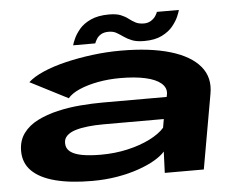

<svg xmlns="http://www.w3.org/2000/svg" viewBox="-53 -831 1132 904"><g transform="rotate(-5 512.5 -379.0)"><path d="M347 8Q410.5 8 466 -1.5Q521.5 -11 566.8 -26.8Q612 -42.5 644.5 -61.5Q677 -80.5 694.5 -100.5L690.5 0H875L937 -351Q951.5 -428 907 -481.5Q862.5 -535 767.5 -563.2Q672.5 -591.5 533.5 -591.5Q466.5 -591.5 399.5 -583Q332.5 -574.5 272 -560Q211.5 -545.5 165 -525.2Q118.5 -505 92.5 -481L271 -389.5Q289 -411.5 327.2 -428Q365.5 -444.5 415.5 -453.8Q465.5 -463 520 -463Q590 -463 639 -452Q688 -441 712.2 -420.2Q736.5 -399.5 733.5 -371L730.5 -355.5H428Q378.5 -355.5 322.5 -351Q266.5 -346.5 214 -334.2Q161.5 -322 118.8 -300.5Q76 -279 51 -245Q26 -211 25.5 -163Q25 -105 63 -67.2Q101 -29.5 173 -10.8Q245 8 347 8ZM399 -111.5Q347 -111.5 310.2 -118.2Q273.5 -125 254.2 -140Q235 -155 235 -180Q234.5 -201 249 -215.2Q263.5 -229.5 289.2 -237.5Q315 -245.5 349.2 -249.2Q383.5 -253 423 -253H708L701 -212.5Q677 -185 631.2 -162Q585.5 -139 525.5 -125.2Q465.5 -111.5 399 -111.5ZM648.5 -627Q699 -627 732.2 -643.5Q765.5 -660 784.5 -683.5Q803.5 -707 812.5 -728.2Q821.5 -749.5 823.5 -758.5H719.5Q717 -750 709 -738.2Q701 -726.5 687 -718Q673 -709.5 654.5 -709.5Q630.5 -709.5 614.5 -718Q598.5 -726.5 583.8 -738Q569 -749.5 548.5 -757.8Q528 -766 493.5 -766Q442 -766 407.2 -750Q372.5 -734 353.2 -711Q334 -688 324.8 -667.2Q315.5 -646.5 313 -636H417.5Q420.5 -644.5 427.8 -656.5Q435 -668.5 449 -676.8Q463 -685 484.5 -685Q507 -685 522.2 -676Q537.5 -667 553.5 -655.8Q569.5 -644.5 591.2 -635.8Q613 -627 648.5 -627Z"/></g></svg>

Font: Anybody ExtraExpanded
Style: Bold Italic
Weight: 700
Width: 8
Italic angle: -10°
Version: Version 1.113;gftools[0.9.25]